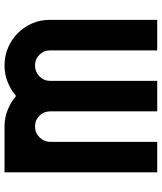

<svg xmlns="http://www.w3.org/2000/svg" viewBox="47 -763 716 850"><g transform="rotate(-90 405.0 -338.0)"><path d="M270 -676Q309 -676 343.5 -662Q378 -648 405 -625Q432 -648 466.5 -662Q501 -676 540 -676Q582 -676 618.5 -660.5Q655 -645 682.5 -618Q710 -591 726 -554.5Q742 -518 742 -477V0H607V-475Q607 -502 587.5 -521.5Q568 -541 540 -541Q512 -541 492 -521.5Q472 -502 472 -474V0H337V-474Q337 -502 317.5 -521.5Q298 -541 270 -541Q242 -541 222 -521Q202 -501 202 -473V0H67V-676H261H270Z"/></g></svg>

Font: Transit CAT
Style: Regular
Weight: 400
Designer: Peter Wiegel
Foundry: Peter Wiegel
Version: 1.000